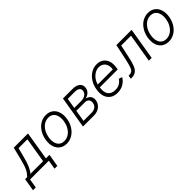

<svg xmlns="http://www.w3.org/2000/svg" viewBox="192 -1739 3080 3080"><g transform="rotate(-45 1732.0 -199.0)"><path d="M-51.8 155.2 -15.6 -59.7H30.9Q51.8 -79.9 68.9 -102.6Q85.9 -125.4 100.9 -155.2Q115.8 -185 129.1 -224.4Q142.4 -263.8 155.5 -317.1L212.7 -545.5H535.9L456 -59.7H536.9L500.7 155.2H437.1L462.7 0H36.9L11.7 155.2ZM104.4 -59.7H392.4L462.7 -485.8H262.1L218 -317.1Q206.7 -273.8 195 -236.5Q183.2 -199.2 169.6 -167.3Q155.9 -135.3 139.9 -108.5Q123.9 -81.7 104.4 -59.7Z M664.8 -275.2Q670.8 -311.1 683.1 -345.5Q695.3 -380 713.6 -410.7Q731.9 -441.4 755.7 -467.5Q779.5 -493.6 808.8 -512.6Q838.1 -531.6 872.5 -542.3Q907 -552.9 946 -552.9Q1018.8 -552.9 1067.1 -516.3Q1091.3 -498.6 1108.7 -473Q1126.1 -447.4 1136 -415.5Q1146 -383.5 1148.1 -345.7Q1150.2 -307.9 1143.1 -265.6Q1129.6 -183.9 1089.1 -121.4Q1068.9 -90.2 1043.9 -65.5Q1018.8 -40.8 989.9 -23.8Q960.9 -6.7 928.6 2.3Q896.3 11.4 861.5 11.4Q790.1 11.4 740.8 -25.2Q716.3 -43.3 698.7 -68.9Q681.1 -94.5 671.3 -126.2Q661.6 -158 659.8 -195.5Q658 -233 664.8 -275.2ZM728.3 -156.2Q734 -131.4 745.2 -111Q756.4 -90.6 773.3 -76.3Q790.1 -62.1 812.3 -54.3Q834.5 -46.5 862.2 -46.5Q893.1 -46.5 920.3 -55.6Q947.4 -64.6 970.3 -80.6Q993.3 -96.6 1011.9 -118.4Q1030.5 -140.3 1044.7 -165.7Q1058.9 -191.1 1068.2 -219.1Q1077.4 -247.2 1081.7 -275.2Q1091.3 -335.2 1079.5 -385.3Q1073.9 -410.5 1062.5 -430.8Q1051.1 -451 1034.4 -465.4Q1017.8 -479.8 995.4 -487.6Q973 -495.4 945.7 -495.4Q914.4 -495.4 887.1 -486.2Q859.7 -476.9 837 -460.9Q814.3 -445 795.8 -422.9Q777.3 -400.9 763.5 -375.4Q749.6 -349.8 740.4 -321.9Q731.2 -294 726.6 -265.6Q716.6 -207.4 728.3 -156.2Z M1328.8 -545.5H1543.7Q1630.7 -545.5 1674 -507.5Q1718.8 -468.4 1707.7 -405.2Q1703.5 -380.7 1693 -361.7Q1682.5 -342.7 1666.7 -328.3Q1650.9 -313.9 1630.3 -303.8Q1609.7 -293.7 1585.2 -287.3Q1630.7 -279.5 1661.2 -243.6Q1691.8 -207.7 1681.5 -147.7Q1670.1 -83.1 1617.5 -41.5Q1564.3 0 1484 0H1237.9ZM1494 -58.6Q1516.3 -58.6 1537.3 -64.5Q1558.2 -70.3 1574.9 -82.2Q1591.6 -94.1 1603 -111.9Q1614.3 -129.6 1617.9 -153.1Q1622.2 -176.5 1618.3 -195.1Q1614.3 -213.8 1603.2 -226.7Q1592 -239.7 1574.4 -246.8Q1556.8 -253.9 1533.7 -253.9H1340.9L1308.2 -58.6ZM1349.8 -310H1507.8Q1529.8 -310 1552.4 -315.3Q1574.9 -320.7 1594.1 -332Q1613.3 -343.4 1626.8 -361Q1640.3 -378.6 1643.8 -403.1Q1650.2 -442.8 1622.2 -464.8Q1594.1 -486.9 1533.7 -486.9H1379.3Z M1812.5 -269.5Q1826.3 -353.3 1867.2 -416.2Q1887.8 -448.2 1913.4 -473.5Q1938.9 -498.9 1968.2 -516.5Q1997.5 -534.1 2030.4 -543.5Q2063.2 -552.9 2098.4 -552.9Q2128.9 -552.9 2156.4 -545.5Q2183.9 -538 2206.9 -523.3Q2229.8 -508.5 2247.5 -486.7Q2265.3 -464.8 2276.6 -435.7Q2299.7 -373.6 2284.4 -285.2L2279.5 -253.9H1872.9Q1865.1 -202.8 1871.3 -163.9Q1877.5 -125 1896.8 -98.9Q1916.2 -72.8 1948 -59.7Q1979.8 -46.5 2023.1 -46.5Q2081.3 -46.5 2123.2 -73.2Q2164.8 -99.8 2186.4 -136L2242.9 -116.5Q2229.4 -90.9 2207.9 -68.5Q2186.4 -46.2 2156.2 -27Q2096.6 11.4 2014.2 11.4Q1937.9 11.4 1888.1 -24.5Q1837 -61.1 1817.8 -122.9Q1798.7 -184.7 1812.5 -269.5ZM1882.5 -309.7H2224.1Q2230.8 -349.1 2224.4 -383Q2218 -416.9 2200.5 -441.9Q2182.9 -467 2154.8 -481.2Q2126.8 -495.4 2089.8 -495.4Q2052.2 -495.4 2018.1 -479.4Q1984 -463.4 1956.5 -437.3Q1929 -411.2 1909.8 -377.8Q1890.6 -344.5 1882.5 -309.7Z M2332.7 -59.7H2349.8Q2372.9 -59.7 2389 -66.2Q2405.2 -72.8 2416.7 -84.7Q2428.3 -96.6 2436.3 -113.1Q2444.2 -129.6 2450.6 -149.9Q2458.8 -175.4 2467.5 -209.7Q2476.2 -244 2486.2 -290.1L2540.1 -545.5H2886.7L2795.8 0H2732.2L2813.2 -485.8H2590.2L2544 -268.8Q2534.4 -223 2524.3 -186.8Q2514.2 -150.6 2502.8 -120.4Q2491.8 -90.6 2477.3 -68Q2462.7 -45.5 2443.5 -30.4Q2424.4 -15.3 2400.2 -7.6Q2376.1 0 2345.5 0H2322.8Z M2981.2 -275.2Q2987.2 -311.1 2999.5 -345.5Q3011.7 -380 3030 -410.7Q3048.3 -441.4 3072.1 -467.5Q3095.9 -493.6 3125.2 -512.6Q3154.5 -531.6 3188.9 -542.3Q3223.4 -552.9 3262.4 -552.9Q3335.2 -552.9 3383.5 -516.3Q3407.7 -498.6 3425.1 -473Q3442.5 -447.4 3452.4 -415.5Q3462.4 -383.5 3464.5 -345.7Q3466.6 -307.9 3459.5 -265.6Q3446 -183.9 3405.5 -121.4Q3385.3 -90.2 3360.3 -65.5Q3335.2 -40.8 3306.3 -23.8Q3277.3 -6.7 3245 2.3Q3212.7 11.4 3177.9 11.4Q3106.5 11.4 3057.2 -25.2Q3032.7 -43.3 3015.1 -68.9Q2997.5 -94.5 2987.7 -126.2Q2978 -158 2976.2 -195.5Q2974.4 -233 2981.2 -275.2ZM3044.7 -156.2Q3050.4 -131.4 3061.6 -111Q3072.8 -90.6 3089.7 -76.3Q3106.5 -62.1 3128.7 -54.3Q3150.9 -46.5 3178.6 -46.5Q3209.5 -46.5 3236.7 -55.6Q3263.8 -64.6 3286.8 -80.6Q3309.7 -96.6 3328.3 -118.4Q3346.9 -140.3 3361.2 -165.7Q3375.4 -191.1 3384.6 -219.1Q3393.8 -247.2 3398.1 -275.2Q3407.7 -335.2 3396 -385.3Q3390.3 -410.5 3378.9 -430.8Q3367.5 -451 3350.9 -465.4Q3334.2 -479.8 3311.8 -487.6Q3289.4 -495.4 3262.1 -495.4Q3230.8 -495.4 3203.5 -486.2Q3176.1 -476.9 3153.4 -460.9Q3130.7 -445 3112.2 -422.9Q3093.8 -400.9 3079.9 -375.4Q3066.1 -349.8 3056.8 -321.9Q3047.6 -294 3043 -265.6Q3033 -207.4 3044.7 -156.2Z"/></g></svg>

Font: Inter P Light
Style: Italic
Weight: 300
Italic angle: 9.39999°
Designer: Rasmus Andersson
Foundry: rsms
Version: Version 3.018;git-588b23468